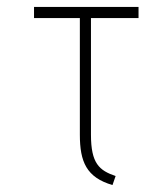

<svg xmlns="http://www.w3.org/2000/svg" viewBox="-20 -520 456 553"><path d="M313 -13C266 -29 242 -49 242 -132V-468H379V-500H78V-468H210V-132C210 -54 229 -9 304 13Z"/></svg>

Font: Advent Pro
Style: ExtraLight
Weight: 250
Designer: Andreas Kalpakidis
Foundry: Andreas Kalpakidis
Version: Version 2.002 2007